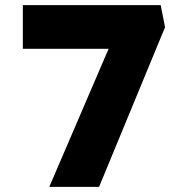

<svg xmlns="http://www.w3.org/2000/svg" viewBox="-20 -728 753 748"><path d="M172 0 447 -640 511 -538H69V-708H606L623 -622L366 0Z"/></svg>

Font: Lexend Zetta ExtraBold
Style: Regular
Weight: 800
Designer: Bonnie Shaver-Troup, Thomas Jockin
Foundry: Lexend
Version: Version 1.007